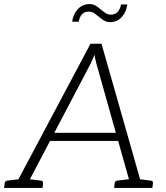

<svg xmlns="http://www.w3.org/2000/svg" viewBox="-36 -924 814 944"><path d="M32 0 409 -709H463L665 0H623Q616 0 611.5 -4Q607 -8 606 -14L438 -611Q436 -620 433 -631.5Q430 -643 429 -655Q424 -643 418.5 -631Q413 -619 409 -610L96 -14Q93 -9 87.5 -4.5Q82 0 74 0ZM72 0 76 -37H109L105 0ZM198 -231 217 -271H548L558 -231ZM593 0 597 -37H630L626 0ZM-16 0 -13 -23Q-12 -29 -8.5 -32Q-5 -35 0 -36L77 -45L78 0ZM79 0 90 -45 165 -36Q171 -35 173.5 -32Q176 -29 176 -23L173 0ZM525 0 528 -23Q528 -29 531.5 -32Q535 -35 540 -36L617 -45L618 0ZM620 0 631 -45 706 -36Q711 -35 714 -32Q717 -29 716 -23L713 0ZM508 -852Q530 -852 542.5 -865.5Q555 -879 559 -902H590Q585 -865 562.5 -840Q540 -815 505 -815Q485 -815 467.5 -828Q450 -841 434 -854Q418 -867 401 -867Q379 -867 367 -853.5Q355 -840 351 -817H319Q323 -854 346.5 -879Q370 -904 404 -904Q425 -904 442.5 -891Q460 -878 475.5 -865Q491 -852 508 -852Z"/></svg>

Font: Aleo Light
Style: Italic
Weight: 300
Italic angle: -7°
Designer: Alessio Laiso
Foundry: Alessio Laiso
Version: Version 2.001;gftools[0.9.29]